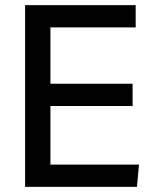

<svg xmlns="http://www.w3.org/2000/svg" viewBox="-20 -730 592 750"><path d="M510 -623H177V-403H498V-316H177V-87H523L515 0H78V-710H510Z"/></svg>

Font: Livvic Medium
Style: Regular
Weight: 500
Designer: Jacques Le Bailly, Baron von Fonthausen
Version: Version 1.001; ttfautohint (v1.8.2)